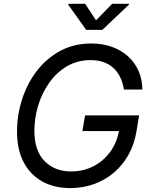

<svg xmlns="http://www.w3.org/2000/svg" viewBox="-20 -962 786 992"><path d="M343.8 9.8Q258.3 9.8 196.5 -25.4Q134.8 -60.5 101.3 -125.7Q67.9 -190.9 67.9 -281.2Q67.9 -367.7 94.2 -449.2Q120.6 -530.8 170.4 -595.7Q220.2 -660.6 291.3 -699Q362.3 -737.3 451.2 -737.3Q509.8 -737.3 558.1 -720Q606.4 -702.6 641.4 -671.1Q676.3 -639.6 695.6 -595.9Q714.8 -552.2 715.8 -499.5H620.1Q614.7 -534.7 601.3 -562.5Q587.9 -590.3 566.4 -610.4Q544.9 -630.4 515.1 -640.9Q485.4 -651.4 447.8 -651.4Q380.4 -651.4 326.9 -620.1Q273.4 -588.9 235.6 -536.1Q197.8 -483.4 177.7 -418.5Q157.7 -353.5 157.7 -286.1Q157.7 -183.1 210.4 -129.6Q263.2 -76.2 347.2 -76.2Q410.2 -76.2 462.6 -103Q515.1 -129.9 550.3 -178.7Q585.4 -227.5 596.2 -293L622.1 -284.7H405.8L419.4 -365.7H698.7L685.1 -283.2Q673.8 -215.8 643.6 -161.9Q613.3 -107.9 567.9 -69.6Q522.5 -31.2 465.3 -10.7Q408.2 9.8 343.8 9.8ZM419.9 -942.4 476.1 -856.9 559.6 -942.4H647L646 -938L508.8 -807.6H425.3L332.5 -938L333.5 -942.4Z"/></svg>

Font: Adwaita Sans
Style: Italic
Weight: 400
Italic angle: -9.39999°
Designer: Rasmus Andersson
Foundry: rsms
Version: Version 4.001;git-9221beed3